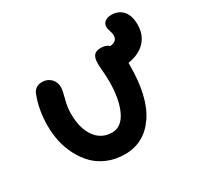

<svg xmlns="http://www.w3.org/2000/svg" viewBox="-139 -742 972 949"><g transform="rotate(-30 347.5 -267.5)"><path d="M318.8 47.9Q266.1 47.9 222.2 29.8Q178.2 11.7 147.9 -18.8Q117.7 -49.3 96.7 -89.6Q75.7 -129.9 65.9 -173.6Q56.2 -217.3 56.2 -263.2Q56.2 -355.5 85 -429.2Q98.6 -466.8 140.1 -466.8Q169.9 -466.8 189.5 -447.3Q209 -427.7 209 -397Q209 -380.4 197.5 -338.6Q186 -296.9 186 -258.8Q186 -175.3 221.2 -126.2Q256.3 -77.1 316.9 -77.1Q371.1 -77.1 400.6 -139.9Q430.2 -202.6 430.2 -305.2Q430.2 -331.1 427.5 -362.5Q424.8 -394 424.8 -408.2Q424.8 -438.5 436.3 -453.1Q447.8 -467.8 476.1 -467.8Q504.9 -467.8 522 -452.1Q542 -453.6 552.5 -463.1Q563 -472.7 563 -488.8Q563 -501 557.4 -517.1Q551.8 -533.2 551.8 -542Q551.8 -560.5 565.2 -571.8Q578.6 -583 602.1 -583Q643.6 -583 667.7 -555.7Q691.9 -528.3 691.9 -477.1Q691.9 -419.9 657.5 -382.6Q623 -345.2 558.1 -335V-320.8Q558.1 -141.1 493.2 -46.6Q428.2 47.9 318.8 47.9Z"/></g></svg>

Font: Shantell Sans Bouncy
Style: Regular
Weight: 600
Designer: Stephen Nixon, Anya Danilova, Shantell Martin
Foundry: Arrow Type
Version: Version 1.006;[9816181b4]